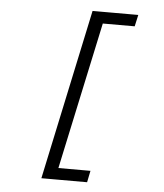

<svg xmlns="http://www.w3.org/2000/svg" viewBox="-55 -746 760 891"><g transform="rotate(5 325.0 -301.0)"><path d="M171 96 340 -698H404L234 96ZM189 96 200 42H395L384 96ZM346 -644 358 -698H553L541 -644Z"/></g></svg>

Font: Azeret Mono Thin ExtraLight
Style: Italic
Weight: 250
Italic angle: -12°
Version: Version 1.002